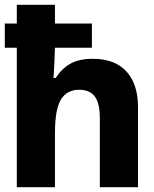

<svg xmlns="http://www.w3.org/2000/svg" viewBox="-20 -780 640 800"><path d="M50 0V-581H0V-682H50V-760H209V-682H363V-581H209Q208 -548 206.5 -515.5Q205 -483 203 -455H212Q238 -495 274 -515Q310 -535 366 -535Q459 -535 507 -482Q555 -429 555 -334V0H396V-287Q396 -350 375 -378Q354 -406 310 -406Q259 -406 234 -365.5Q209 -325 209 -226V0Z"/></svg>

Font: Noto Sans Mono ExtraBold
Style: Regular
Weight: 800
Designer: Monotype Design Team
Foundry: Monotype Imaging Inc.
Version: Version 2.014